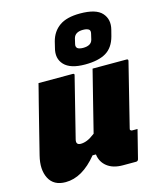

<svg xmlns="http://www.w3.org/2000/svg" viewBox="-126 -943 865 1043"><g transform="rotate(-15 306.5 -421.5)"><path d="M109 -547H301Q313 -547 309 -536L225 -200Q217 -169 246 -169Q263 -169 282 -176.5Q301 -184 327 -204Q347 -286 368 -368Q389 -450 413 -547H604Q615 -547 612 -536Q590 -447 567.5 -357Q545 -267 524 -182Q521 -174 525 -171Q528 -167 534 -167H564Q554 -127 544 -87.5Q534 -48 524 -8Q521 3 510 3H436Q381 3 348 -23Q315 -49 310 -92H291Q207 11 113 11Q46 11 20 -39.5Q-6 -90 13 -166Q31 -240 48.5 -308Q66 -376 84 -449Q91 -475 97 -499.5Q103 -524 109 -547ZM424 -854Q514 -854 547 -817Q580 -780 566 -725L557 -690Q541 -630 498.5 -604.5Q456 -579 380 -579Q298 -579 263.5 -615.5Q229 -652 245 -710L253 -743Q267 -796 308 -825Q349 -854 424 -854ZM417 -764Q372 -764 363 -731L356 -701Q352 -686 361 -677Q366 -673 374.5 -671Q383 -669 393 -669Q439 -669 447 -701L454 -731Q458 -746 452 -754Q442 -764 417 -764Z"/></g></svg>

Font: Recursive Sn Lnr St Blk
Style: Italic
Weight: 900
Italic angle: -15°
Version: Version 1.079;hotconv 1.0.112;makeotfexe 2.5.65598; ttfautoh